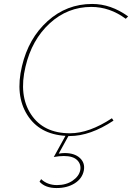

<svg xmlns="http://www.w3.org/2000/svg" viewBox="-20 -683 668 971"><path d="M442 -648Q322 -648 231.5 -565Q141 -482 109 -346Q74 -200 137 -104.5Q200 -9 334 -9Q431 -9 546 -85L554 -73Q436 5 333 5H326L277 94Q294 91 307 91Q357 91 384 116Q411 141 404 179Q396 220 358 244Q320 268 266 268Q209 268 180 236L188 223Q220 253 268 253Q315 253 347.5 230.5Q380 208 386 177Q391 147 370 126.5Q349 106 303 106Q279 106 252 111L311 4Q179 -4 117.5 -102.5Q56 -201 91 -348Q124 -489 220.5 -576Q317 -663 446 -663Q541 -663 628 -600L616 -588Q535 -648 442 -648Z"/></svg>

Font: EauTest Thin
Style: Italic
Weight: 250
Italic angle: -12°
Designer: Christian Thalmann (Catharsis Fonts)
Version: Version 0.001;PS 000.001;hotconv 1.0.88;makeotf.lib2.5.64775